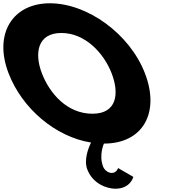

<svg xmlns="http://www.w3.org/2000/svg" viewBox="-146 -860 1128 1170"><path d="M109.4 -413C62 -536 82.6 -659 227.6 -659C373.6 -659 487 -536 534.4 -413C581.8 -290 567.2 -167 417.2 -167C263.2 -167 156.8 -290 109.4 -413ZM-93.6 -413C-10.7 -197.9 192.6 -25.8 408.8 8.7C392.2 42.8 363.8 114.9 386.1 173C419.7 260 505.2 290 557.2 290C649.2 290 666.5 218 666.5 218L573.7 164C573.7 164 565.2 194 534.2 194C517.2 194 491.8 180 482.2 155C455.2 85 487.3 15 487.3 15C724.3 15 830.2 -172 737.4 -413C644.5 -654 386.9 -840 157.9 -840C-69.1 -840 -186.5 -654 -93.6 -413Z"/></svg>

Font: Hussar
Style: BdOpOblFour
Weight: 700
Foundry: Cannot Into Space Fonts
Version: Version 2.00